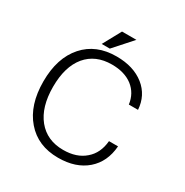

<svg xmlns="http://www.w3.org/2000/svg" viewBox="-195 -1008 1140 1185"><g transform="rotate(30 375.0 -416.0)"><path d="M437.5 -851.6H335L264.6 -722.7H322.3ZM603.5 -225.6Q595.7 -136.7 538.1 -87.9Q480.5 -37.1 384.8 -37.1Q269.5 -37.1 203.1 -118.2Q136.7 -200.2 136.7 -343.8Q136.7 -487.3 202.1 -566.4Q267.6 -644.5 383.8 -644.5Q473.6 -644.5 530.3 -601.6Q586.9 -557.6 596.7 -482.4H662.1Q655.3 -582 581.1 -641.6Q504.9 -702.1 383.8 -702.1Q238.3 -702.1 154.3 -607.4Q68.4 -510.7 68.4 -342.8Q68.4 -174.8 153.3 -77.1Q237.3 20.5 381.8 20.5Q507.8 20.5 584 -45.9Q659.2 -111.3 668 -225.6Z"/></g></svg>

Font: Dotum
Style: Regular
Weight: 400
Version: Version 2.21